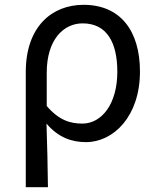

<svg xmlns="http://www.w3.org/2000/svg" viewBox="-20 -577 653 797"><path d="M87 200H179C178 103 176 34 173 -64C222 -6 278 13 337 13C451 13 561 -94 561 -280C561 -451 478 -557 327 -557C195 -557 87 -466 87 -278ZM322 -64C274 -64 226 -76 174 -137V-275C174 -413 244 -480 323 -480C424 -480 467 -400 467 -279C467 -145 402 -64 322 -64Z"/></svg>

Font: ChiuKong Gothic CL
Style: Regular
Weight: 400
Designer: Ryoko NISHIZUKA 西塚涼子 (kana, bopomofo & ideographs); Paul D. Hunt (Latin, Greek & Cyrillic); Sandoll Communications 산돌커뮤니
Foundry: Adobe
Version: Version 1.300